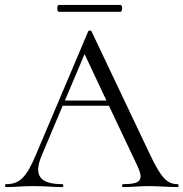

<svg xmlns="http://www.w3.org/2000/svg" viewBox="-24 -761 746 781"><path d="M215 -713H466C475 -713 475 -741 466 -741H215C207 -741 207 -713 215 -713ZM698 -12C656 -12 631 -37 584 -137L348 -634C347 -638 336 -637 335 -634L124 -136C83 -37 55 -12 1 -12C-5 -12 -5 0 1 0C42 0 63 -4 111 -4C163 -4 189 0 229 0C235 0 235 -12 229 -12C141 -12 111 -45 145 -127L231 -331H419L535 -86C562 -28 548 -12 477 -12C471 -12 471 0 477 0C514 0 541 -4 583 -4C619 -4 661 0 698 0C704 0 704 -12 698 -12ZM240 -352 320 -541 409 -352Z"/></svg>

Font: Cormorant SC
Style: Regular
Weight: 400
Designer: Christian Thalmann (Catharsis Fonts)
Version: Version 1.000;PS 001.000;hotconv 1.0.70;makeotf.lib2.5.58329